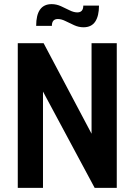

<svg xmlns="http://www.w3.org/2000/svg" viewBox="-20 -909 651 929"><path d="M66 0V-700H191L423 -262V-700H545V0H438L188 -466V0ZM384 -777Q361 -777 339 -787Q317 -797 297 -807Q277 -817 260 -817Q231 -817 231 -784H155Q155 -889 230 -889Q253 -889 275 -879Q297 -869 317 -859Q337 -849 354 -849Q383 -849 383 -882H459Q459 -832 440.8 -804.5Q422.5 -777 384 -777Z"/></svg>

Font: Cabin Condensed
Style: Bold
Weight: 700
Width: 3
Designer: Pablo Impallari
Foundry: Pablo Impallari. http://www.impallari.com Igino Marini. http://www.ikern.com
Version: Version 3.001; ttfautohint (v1.8.3)